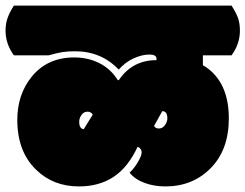

<svg xmlns="http://www.w3.org/2000/svg" viewBox="-52 -670 877 686"><path d="M215.8 -486.8Q310.1 -486.8 372.1 -421.4Q396 -448.2 425.8 -461.7Q455.6 -475.1 481.4 -475.1Q507.3 -475.1 507.3 -460Q507.3 -456.1 506.8 -455.1Q420.9 -455.1 372.6 -383.8H368.7Q343.8 -423.8 303.2 -444.3Q262.7 -464.8 212.9 -464.8Q116.7 -464.8 60.5 -395Q9.8 -331.5 9.8 -241.7Q9.8 -128.4 77.1 -63.5Q138.2 -3.9 230 -3.9Q301.8 -3.9 353.5 -37.8Q405.3 -71.8 439.9 -146Q454.1 -138.7 454.1 -126Q454.1 -113.3 440.2 -90.1Q426.3 -66.9 411.1 -53.2Q429.2 -29.8 463.6 -16.8Q498 -3.9 539.1 -3.9Q636.7 -3.9 701.2 -69.6Q765.6 -135.3 765.6 -247.1Q765.6 -320.8 737.8 -371.1Q713.4 -414.1 672.9 -437V-472.2H775.4Q805.2 -513.7 805.2 -560.1Q805.2 -585.9 798.6 -605Q792 -624 775.4 -649.9H-2.4Q-18.1 -625.5 -25.1 -605.2Q-32.2 -585 -32.2 -560.1Q-32.2 -513.7 -2.4 -472.2H121.6Q152.8 -481 171.1 -483.9Q189.5 -486.8 215.8 -486.8ZM247.1 -208.5Q240.7 -208.5 235.8 -214.8Q231 -221.2 231 -234.6Q231 -248 239.3 -259.5Q247.6 -271 260.5 -271Q273.4 -271 279.3 -260.3ZM527.8 -272.9Q545.9 -272.9 545.9 -247.1Q545.9 -234.9 537.4 -222.9Q528.8 -210.9 515.9 -210.9Q502.9 -210.9 498.5 -220.2Z"/></svg>

Font: Friends & Family
Style: Regular
Weight: 400
Designer: Sarang Kulkarni, Maithili Shingre, Noopur Datye
Foundry: Ek Type
Version: Version 1.000;hotconv 1.0.117;makeotfexe 2.5.65602